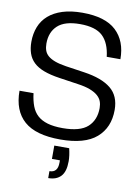

<svg xmlns="http://www.w3.org/2000/svg" viewBox="-102 -788 782 1092"><g transform="rotate(10 289.0 -242.0)"><path d="M284 10Q142 10 75 -49Q8 -108 8 -223H89Q94 -181 106 -149.5Q118 -118 140.5 -97.5Q163 -77 198.5 -66.5Q234 -56 286 -56Q387 -56 430.5 -96Q474 -136 474 -205Q474 -226 467.5 -243.5Q461 -261 444.5 -275.5Q428 -290 399.5 -301Q371 -312 327 -318L219 -334Q165 -342 128 -356Q91 -370 68.5 -391.5Q46 -413 36 -442.5Q26 -472 26 -509Q26 -556 41.5 -595.5Q57 -635 89 -663Q121 -691 169.5 -706.5Q218 -722 284 -722Q416 -722 479 -663Q542 -604 542 -499H463Q454 -578 413 -617Q372 -656 282 -656Q194 -656 153 -618Q112 -580 112 -514Q112 -492 118 -474.5Q124 -457 139 -444Q154 -431 179.5 -421.5Q205 -412 244 -406L352 -390Q455 -375 507.5 -332.5Q560 -290 560 -209Q560 -107 492.5 -48.5Q425 10 284 10ZM255 238V198Q303 198 303 141V127H257V50H343Q353 91 353 124Q353 184 327.5 211Q302 238 255 238Z"/></g></svg>

Font: Firefly Display
Style: Regular
Weight: 400
Designer: Colophon Foundry, Jonny Pinhorn
Foundry: Colophon Foundry
Version: Version 1.200; ttfautohint (v1.8.3)